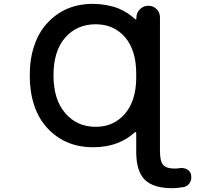

<svg xmlns="http://www.w3.org/2000/svg" viewBox="-20 -784 1040 1011"><path d="M888.7 207Q787.1 207 742.2 162.1Q697.3 117.2 697.3 15.6V-84Q697.3 -86.9 694.8 -87.9Q692.4 -88.9 690.4 -87.9Q652.3 -52.7 604.5 -33.2Q544.9 -8.8 469.7 -8.8Q395.5 -8.8 335.4 -34.2Q275.4 -59.6 229 -109.9Q182.6 -160.2 160.2 -229.5Q136.7 -298.8 136.7 -386.7Q136.7 -474.6 160.2 -543Q182.6 -612.3 229 -662.6Q275.4 -712.9 335.4 -738.3Q395.5 -763.7 469.7 -763.7Q544.9 -762.7 604.5 -739.3Q653.3 -718.8 692.4 -682.6Q694.3 -681.6 696.3 -682.1Q698.2 -682.6 698.2 -685.5V-693.4Q699.2 -718.8 717.8 -736.3Q736.3 -753.9 761.7 -753.9Q786.1 -753.9 804.2 -736.3Q822.3 -718.8 822.3 -693.4V10.7Q822.3 64.5 838.9 84Q855.5 103.5 898.4 103.5Q911.1 103.5 924.8 101.6Q930.7 100.6 935.5 100.6Q950.2 100.6 963.9 107.4Q982.4 117.2 986.3 136.7Q987.3 143.6 987.3 150.4Q987.3 165 979.5 178.7Q967.8 197.3 946.3 201.2Q918 206.1 888.7 207ZM484.4 -656.2Q384.8 -656.2 323.2 -585.9Q261.7 -515.6 261.7 -387.2Q261.7 -258.8 324.2 -187.5Q385.7 -116.2 484.4 -116.2Q578.1 -116.2 637.7 -184.6Q697.3 -253.9 697.3 -377V-396.5Q697.3 -518.6 638.7 -587.9Q579.1 -656.2 484.4 -656.2Z"/></svg>

Font: Rounded-X Mgen+ 1m medium
Style: Regular
Weight: 500
Designer: [Source Han Sans]
Ryoko NISHIZUKA  (kana & ideographs); Paul D. Hunt (Latin, Greek & Cyrillic); Wenlong ZHANG  (bopomofo
Version: Version 1.059.20150602